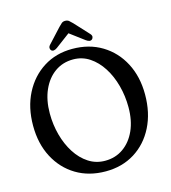

<svg xmlns="http://www.w3.org/2000/svg" viewBox="-127 -976 971 1089"><g transform="rotate(-15 359.0 -432.0)"><path d="M353.5 -709.5Q452.5 -709.5 527.5 -664Q602.5 -618.5 644.5 -538.2Q686.5 -458 686.5 -353.5Q686.5 -245.5 645 -163.2Q603.5 -81 529.8 -35Q456 11 359.5 11Q261 11 186.2 -34Q111.5 -79 69.2 -159.5Q27 -240 27 -345.5Q27 -452.5 69 -534.5Q111 -616.5 184.5 -663Q258 -709.5 353.5 -709.5ZM577 -307.5Q577 -373.5 560.5 -435Q544 -496.5 513 -545Q482 -593.5 439 -622Q396 -650.5 343 -650.5Q282 -650.5 235.5 -617.5Q189 -584.5 162.8 -525.5Q136.5 -466.5 136.5 -388Q136.5 -322.5 153 -261.5Q169.5 -200.5 200.5 -152.2Q231.5 -104 274.8 -76Q318 -48 371.5 -48Q432 -48 478.2 -80.5Q524.5 -113 550.8 -171.2Q577 -229.5 577 -307.5ZM476.5 -732.5Q463.5 -721 441.5 -737L356.5 -800.5L271.5 -737Q249.5 -721.5 237 -732.5Q232 -737 231.2 -746Q230.5 -755 238.5 -764L316.5 -848.5Q327 -859.5 335.2 -866.5Q343.5 -873.5 356 -873.5Q369.5 -873.5 378 -866.8Q386.5 -860 397.5 -848.5L475.5 -764Q484 -754.5 483 -746Q482 -737.5 476.5 -732.5Z"/></g></svg>

Font: Fraunces 144pt S100
Style: Regular
Weight: 400
Version: Version 1.000; ttfautohint (v1.8.3)